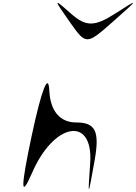

<svg xmlns="http://www.w3.org/2000/svg" viewBox="-20 -1392 948 1339"><path d="M202 -450C123 -79 123 0 203 -185C355 -538 631 -586 609 -256C592 -9 593 -9 640 -274C676 -477 646 -538 511 -538C398 -538 331 -618 324 -759C318 -891 270 -768 202 -450ZM463 -1244C581 -1076 581 -1076 771 -1244C951 -1403 952 -1406 783 -1297C639 -1205 579 -1205 475 -1297C352 -1406 351 -1403 463 -1244Z"/></svg>

Font: Venom Sans
Style: Obl
Weight: 400
Version: Version 1.001